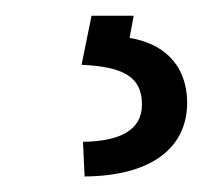

<svg xmlns="http://www.w3.org/2000/svg" viewBox="-20 -23 286 246"><path d="M97.3 -2.8 84.5 60C137.8 62.5 161.9 75.3 161.9 110.8C161.9 144.2 133.2 158 86.3 158.7L88.4 203.1C174.4 202.4 219.5 166.2 219.8 109C219.5 57.2 186.4 32 146 25.6L151.3 -2.8Z"/></svg>

Font: Karasuma Gothic
Style: Light
Weight: 300
Designer: Rasmus Andersson / Ryoko Nishizuka
Foundry: rsms
Version: Version 1.00